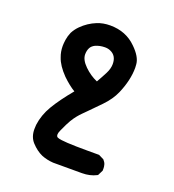

<svg xmlns="http://www.w3.org/2000/svg" viewBox="-118 -584 736 813"><g transform="rotate(20 250.0 -177.5)"><path d="M88.9 30.3Q88.9 20.5 89.8 10.7Q95.7 -35.2 121.1 -78.1Q146.5 -121.1 193.4 -177.7Q167 -193.4 136.7 -222.7Q100.6 -259.8 89.8 -293Q81.1 -315.4 81.1 -341.8Q81.1 -353.5 83.5 -370.1Q85.9 -386.7 93.8 -405.3Q103.5 -423.8 118.2 -438.5Q146.5 -466.8 182.6 -481.4Q209 -492.2 241.2 -492.2Q312.5 -492.2 359.4 -445.3Q397.5 -408.2 400.4 -376Q401.4 -367.2 401.4 -359.4Q401.4 -303.7 374 -240.2Q358.4 -204.1 325.2 -169.9Q292 -135.7 277.3 -121.1Q262.7 -106.4 255.4 -99.1Q248 -91.8 238.8 -80.6Q229.5 -69.3 219.7 -53.2Q210 -37.1 194.3 -2Q188.5 10.7 188.5 17.6Q188.5 24.4 190.9 27.3Q193.4 30.3 197.3 31.2Q215.8 39.1 333 39.1Q355.5 39.1 383.8 39.1L407.2 50.8Q416 60.5 418.5 69.8Q420.9 79.1 420.9 85Q420.9 90.8 420.9 96.7L409.2 120.1L406.2 122.1Q377.9 136.7 341.8 136.7Q336.9 136.7 333 136.7H212.9H211.9Q183.6 134.8 159.2 125Q132.8 113.3 109.4 87.9Q88.9 65.4 88.9 30.3ZM306.6 -341.8Q306.6 -379.9 276.4 -392.6Q265.6 -397.5 252 -397.5Q228.5 -397.5 209 -388.7Q195.3 -381.8 189.5 -371.1Q182.6 -358.4 182.6 -340.8Q182.6 -316.4 209.5 -290Q236.3 -263.7 268.6 -250Q283.2 -275.4 294.9 -298.3Q306.6 -321.3 306.6 -341.8Z"/></g></svg>

Font: JasonHandwriting2
Style: SemiBold
Weight: 600
Version: Version 1.04.7